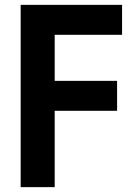

<svg xmlns="http://www.w3.org/2000/svg" viewBox="-20 -770 545 790"><path d="M482.3 -750V-626.8H205V-437.3H461.8V-314.1H205V0H65V-750Z"/></svg>

Font: Spartan
Style: Bold
Weight: 700
Designer: Matt Bailey, Mirko Velimirovic
Foundry: Matt Bailey
Version: Version 1.005